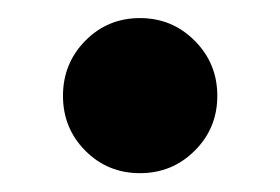

<svg xmlns="http://www.w3.org/2000/svg" viewBox="-20 -174 302 207"><path d="M47.9 -70.7Q47.9 -35.8 71.9 -11.6Q96 12.7 130.9 12.7Q165.7 12.7 190 -11.6Q214.3 -35.8 214.3 -70.7Q214.3 -105.6 190 -130Q165.7 -154.5 130.9 -154.5Q96 -154.5 71.9 -130Q47.9 -105.6 47.9 -70.7Z"/></svg>

Font: Giphurs SC
Style: Regular
Weight: 400
Version: Version 0.920